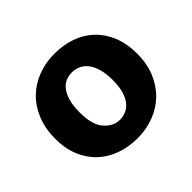

<svg xmlns="http://www.w3.org/2000/svg" viewBox="-123 -646 812 812"><g transform="rotate(-45 283.0 -240.0)"><path d="M533 -243Q533 -184 513.5 -137Q494 -90 460 -57Q426 -24 380 -6.5Q334 11 281 11Q228 11 182.5 -5.5Q137 -22 104 -53Q71 -84 52 -129.5Q33 -175 33 -233Q33 -294 52.5 -342Q72 -390 106 -423Q140 -456 186 -473.5Q232 -491 285 -491Q338 -491 383.5 -475Q429 -459 462 -427.5Q495 -396 514 -350Q533 -304 533 -243ZM381 -238Q381 -277 373 -304.5Q365 -332 351 -349.5Q337 -367 319 -375Q301 -383 282 -383Q263 -383 245.5 -376Q228 -369 214.5 -352Q201 -335 193 -307.5Q185 -280 185 -238Q185 -165 215 -131Q245 -97 284 -97Q303 -97 320.5 -104.5Q338 -112 351.5 -128.5Q365 -145 373 -172Q381 -199 381 -238Z"/></g></svg>

Font: Mukta Mahee ExtraBold
Style: Regular
Weight: 800
Designer: Shuchita Grover, Noopur Datye, Girish Dalvi, Yashodeep Gholap
Foundry: Ek Type
Version: Version 2.538;PS 1.000;hotconv 16.6.51;makeotf.lib2.5.65220;